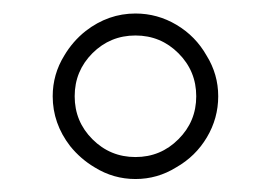

<svg xmlns="http://www.w3.org/2000/svg" viewBox="-20 -703 409 290"><path d="M246.1 -450.2Q275.4 -466.8 292.5 -495.6Q309.6 -524.4 309.6 -557.6Q309.6 -590.8 292 -619.1Q275.4 -648.4 246.6 -665.5Q217.8 -682.6 184.6 -682.6Q143.6 -682.6 109.4 -656.2Q89.8 -640.6 77.1 -619.1Q59.6 -590.8 59.6 -557.6Q59.6 -516.6 85.9 -482.4Q101.6 -462.9 123 -450.2Q151.4 -432.6 184.6 -432.6Q217.8 -432.6 246.1 -450.2ZM249.5 -492.7Q222.7 -465.8 184.6 -465.8Q146.5 -465.8 119.6 -492.7Q92.8 -519.5 92.8 -557.6Q92.8 -595.7 119.6 -622.6Q146.5 -649.4 184.6 -649.4Q222.7 -649.4 249.5 -622.6Q276.4 -595.7 276.4 -557.6Q276.4 -519.5 249.5 -492.7Z"/></svg>

Font: FakePearl
Style: ExtraLight
Weight: 300
Version: Version 1.2